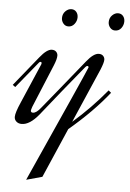

<svg xmlns="http://www.w3.org/2000/svg" viewBox="-112 -585 597 880"><g transform="rotate(5 186.0 -145.5)"><path d="M383 -188 395 -178Q323 -87 214 5L115 233L42 253Q271 -256 280 -280Q282 -284 282 -285Q282 -291 276 -291Q272 -291 267 -285L170 -166L77 -50Q36 0 -1 0Q-16 0 -25.5 -8.5Q-35 -17 -35 -30Q-35 -49 -13 -99L65 -280Q66 -282 66 -285Q66 -291 61 -291Q56 -291 52 -285L-45 -166L-57 -175L53 -311Q85 -351 108 -351Q121 -351 128 -343.5Q135 -336 135 -326Q135 -310 123 -281L41 -83Q36 -68 36 -65Q36 -56 46 -56Q62 -56 83 -83L158 -175L268 -311Q300 -351 324 -351Q337 -351 344 -343.5Q351 -336 351 -326Q351 -313 338 -281L229 -30Q312 -102 383 -188ZM396 -544Q410 -544 418.5 -534Q427 -524 427 -509Q427 -492 416.5 -478Q406 -464 388 -464Q374 -464 365 -475Q356 -486 356 -500Q356 -519 368.5 -531.5Q381 -544 396 -544ZM181 -544Q195 -544 203.5 -534Q212 -524 212 -509Q212 -492 201 -478Q190 -464 173 -464Q159 -464 150 -475Q141 -486 141 -500Q141 -519 153.5 -531.5Q166 -544 181 -544Z"/></g></svg>

Font: Dynalight
Style: Regular
Weight: 400
Designer: Astigmatic (AOETI)
Foundry: Astigmatic (AOETI)
Version: Version 1.000